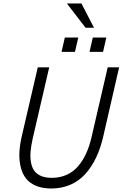

<svg xmlns="http://www.w3.org/2000/svg" viewBox="-20 -1079 708 1109"><path d="M474.1 -918.9 366.2 -1059.1H450.2L522.9 -918.9ZM335.4 -779.3 354.5 -862.3H432.1L413.1 -779.3ZM497.1 -779.3 516.1 -862.3H594.2L575.2 -779.3ZM275.9 9.8Q225.6 9.8 189 -5.4Q152.3 -20.5 130.9 -47.4Q109.4 -74.2 99.9 -112.5Q90.3 -150.9 92 -195.8Q93.8 -240.7 106 -293L198.2 -689.9H264.2L168.9 -278.8Q159.7 -237.8 156.7 -204.8Q153.8 -171.9 158.7 -142.6Q163.6 -113.3 177.2 -93.8Q190.9 -74.2 216.3 -63Q241.7 -51.8 278.8 -51.8Q327.1 -51.8 366.2 -69.8Q405.3 -87.9 432.6 -120.6Q460 -153.3 478.5 -194.6Q497.1 -235.8 508.8 -287.1L602.1 -689.9H668L576.2 -290Q560.5 -222.2 534.9 -168.5Q509.3 -114.7 472.9 -74.2Q436.5 -33.7 386.5 -12Q336.4 9.8 275.9 9.8Z"/></svg>

Font: HK Grotesk Light Italic
Style: Regular
Weight: 300
Italic angle: -13°
Designer: Alfredo Marco Pradil and Stefan Peev
Foundry: Hanken Design Co.
Version: Version 1.000;PS 001.000;hotconv 1.0.88;makeotf.lib2.5.64775